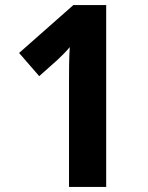

<svg xmlns="http://www.w3.org/2000/svg" viewBox="-20 -734 580 754"><path d="M397 0V-714H268L55 -526L134 -435L207 -500C225 -517 239 -531 254 -549C251 -505 251 -450 251 -413V0Z"/></svg>

Font: Noto Sans Lao Looped SemiCondensed
Style: Bold
Weight: 700
Width: 4
Designer: Mark Frömberg, Ben Mitchell
Foundry: The Fontpad Ltd
Version: Version 1.002